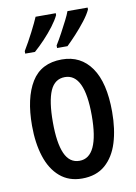

<svg xmlns="http://www.w3.org/2000/svg" viewBox="-87 -823 632 890"><g transform="rotate(-10 229.0 -378.0)"><path d="M417 -271Q417 -189 397.5 -126Q378 -63 336 -26.5Q294 10 227 10Q165 10 123 -26Q81 -62 60.5 -125.5Q40 -189 40 -271Q40 -401 85.5 -475.5Q131 -550 229 -550Q318 -550 367.5 -479Q417 -408 417 -271ZM138 -270Q138 -173 160 -123Q182 -73 229 -73Q321 -73 321 -271Q321 -467 229 -467Q181 -467 159.5 -418Q138 -369 138 -270ZM389 -757Q379 -735 357 -706.5Q335 -678 310 -651Q285 -624 266 -606H217V-618Q232 -642 247.5 -671Q263 -700 276 -725.5Q289 -751 294 -766H389ZM239 -757Q228 -734 207.5 -707Q187 -680 162 -653.5Q137 -627 113 -606H67V-618Q90 -656 112 -699Q134 -742 144 -766H239Z"/></g></svg>

Font: Noto Sans Georgian ExtraCondensed Medium
Style: Regular
Weight: 500
Width: 2
Designer: Monotype Design Team, Akaki Razmadze
Foundry: Google LLC
Version: Version 2.005; ttfautohint (v1.8.4.7-5d5b)